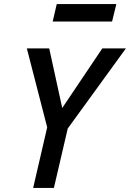

<svg xmlns="http://www.w3.org/2000/svg" viewBox="-20 -924 639 944"><path d="M245 0H143L212 -298L112 -686H222L286 -393L483 -686H599L313 -292ZM531 -818H239L259 -904H552Z"/></svg>

Font: Storia Sans SemiBold
Style: Italic
Weight: 600
Italic angle: -13°
Designer: Campivisivi
Foundry: Accademia di Belle Arti di Urbino and students of MA course of Visual design
Version: Version 60.001;May 25, 2020;FontCreator 12.0.0.2522 64-bit